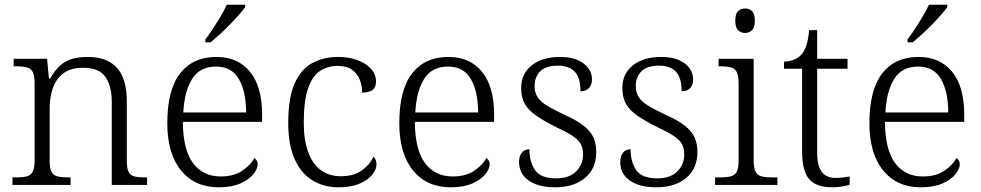

<svg xmlns="http://www.w3.org/2000/svg" viewBox="-20 -786 4170 816"><path d="M33 0V-32H47Q77 -32 94 -36.5Q111 -41 119 -56.5Q127 -72 127 -105V-433Q127 -466 119 -480.5Q111 -495 95 -499.5Q79 -504 53 -504H38V-536H180L188 -452H193Q214 -489 237.5 -509Q261 -529 289.5 -536.5Q318 -544 353 -544Q435 -544 477 -498Q519 -452 519 -353V-105Q519 -72 526 -56.5Q533 -41 550 -36.5Q567 -32 595 -32H605V0H455V-354Q455 -420 428 -459Q401 -498 333 -498Q279 -498 248 -473.5Q217 -449 204 -409.5Q191 -370 191 -326V-102Q191 -70 199 -55.5Q207 -41 224 -36.5Q241 -32 270 -32H280V0Z M909 10Q808 10 749.5 -61.5Q691 -133 691 -263Q691 -404 745.5 -474Q800 -544 900 -544Q991 -544 1042.5 -481Q1094 -418 1094 -299V-268H757Q758 -149 800.5 -92.5Q843 -36 918 -36Q972 -36 1007.5 -59Q1043 -82 1061 -114Q1067 -111 1071 -104Q1075 -97 1075 -87Q1075 -69 1057 -46Q1039 -23 1002 -6.5Q965 10 909 10ZM1026 -308Q1026 -396 995.5 -449.5Q965 -503 898 -503Q830 -503 797 -451.5Q764 -400 759 -308ZM853 -619Q868 -638 885 -664Q902 -690 918 -717Q934 -744 944 -766H1022V-756Q1013 -743 995.5 -723Q978 -703 956.5 -681Q935 -659 913.5 -639.5Q892 -620 875 -606H853Z M1418 10Q1358 10 1309.5 -18.5Q1261 -47 1233 -108Q1205 -169 1205 -264Q1205 -371 1232.5 -432Q1260 -493 1308 -518.5Q1356 -544 1417 -544Q1461 -544 1497.5 -531Q1534 -518 1556 -494.5Q1578 -471 1578 -439Q1578 -423 1571.5 -412.5Q1565 -402 1552 -397.5Q1539 -393 1519 -392Q1519 -423 1508.5 -448.5Q1498 -474 1475.5 -490Q1453 -506 1415 -506Q1372 -506 1339.5 -484Q1307 -462 1289 -409.5Q1271 -357 1271 -265Q1271 -190 1290 -139Q1309 -88 1344 -62.5Q1379 -37 1429 -37Q1483 -37 1517 -61Q1551 -85 1567 -120Q1574 -114 1577 -106Q1580 -98 1580 -86Q1580 -66 1562 -43.5Q1544 -21 1508 -5.5Q1472 10 1418 10Z M1895 10Q1794 10 1735.5 -61.5Q1677 -133 1677 -263Q1677 -404 1731.5 -474Q1786 -544 1886 -544Q1977 -544 2028.5 -481Q2080 -418 2080 -299V-268H1743Q1744 -149 1786.5 -92.5Q1829 -36 1904 -36Q1958 -36 1993.5 -59Q2029 -82 2047 -114Q2053 -111 2057 -104Q2061 -97 2061 -87Q2061 -69 2043 -46Q2025 -23 1988 -6.5Q1951 10 1895 10ZM2012 -308Q2012 -396 1981.5 -449.5Q1951 -503 1884 -503Q1816 -503 1783 -451.5Q1750 -400 1745 -308Z M2340 10Q2287 10 2253 -4.5Q2219 -19 2202.5 -42.5Q2186 -66 2186 -96Q2186 -117 2193 -129.5Q2200 -142 2210 -147Q2220 -152 2230 -152Q2230 -98 2254 -63Q2278 -28 2343 -28Q2399 -28 2428.5 -57.5Q2458 -87 2458 -130Q2458 -155 2449 -172.5Q2440 -190 2416 -206.5Q2392 -223 2347 -244Q2293 -271 2259.5 -294Q2226 -317 2210.5 -344.5Q2195 -372 2195 -412Q2195 -473 2240 -508.5Q2285 -544 2360 -544Q2407 -544 2437 -530Q2467 -516 2481.5 -494.5Q2496 -473 2496 -449Q2496 -426 2483.5 -412Q2471 -398 2447 -398Q2447 -455 2423 -481Q2399 -507 2352 -507Q2299 -507 2275.5 -482.5Q2252 -458 2252 -420Q2252 -392 2265.5 -372Q2279 -352 2307 -335.5Q2335 -319 2377 -299Q2429 -276 2459 -253Q2489 -230 2501.5 -203Q2514 -176 2514 -140Q2514 -69 2466 -29.5Q2418 10 2340 10Z M2770 10Q2717 10 2683 -4.5Q2649 -19 2632.5 -42.5Q2616 -66 2616 -96Q2616 -117 2623 -129.5Q2630 -142 2640 -147Q2650 -152 2660 -152Q2660 -98 2684 -63Q2708 -28 2773 -28Q2829 -28 2858.5 -57.5Q2888 -87 2888 -130Q2888 -155 2879 -172.5Q2870 -190 2846 -206.5Q2822 -223 2777 -244Q2723 -271 2689.5 -294Q2656 -317 2640.5 -344.5Q2625 -372 2625 -412Q2625 -473 2670 -508.5Q2715 -544 2790 -544Q2837 -544 2867 -530Q2897 -516 2911.5 -494.5Q2926 -473 2926 -449Q2926 -426 2913.5 -412Q2901 -398 2877 -398Q2877 -455 2853 -481Q2829 -507 2782 -507Q2729 -507 2705.5 -482.5Q2682 -458 2682 -420Q2682 -392 2695.5 -372Q2709 -352 2737 -335.5Q2765 -319 2807 -299Q2859 -276 2889 -253Q2919 -230 2931.5 -203Q2944 -176 2944 -140Q2944 -69 2896 -29.5Q2848 10 2770 10Z M3019 0V-32H3039Q3068 -32 3085.5 -36.5Q3103 -41 3111 -55.5Q3119 -70 3119 -102V-431Q3119 -465 3111 -480Q3103 -495 3086.5 -499.5Q3070 -504 3044 -504H3034V-536H3183V-105Q3183 -72 3191 -56.5Q3199 -41 3216.5 -36.5Q3234 -32 3263 -32H3284V0ZM3147 -646Q3129 -646 3117 -657.5Q3105 -669 3105 -698Q3105 -728 3117 -739Q3129 -750 3147 -750Q3164 -750 3176 -739Q3188 -728 3188 -698Q3188 -669 3176 -657.5Q3164 -646 3147 -646Z M3517 10Q3449 10 3419 -24.5Q3389 -59 3389 -143V-494H3312V-524Q3331 -524 3350.5 -531Q3370 -538 3383 -551Q3397 -565 3406 -590Q3415 -615 3419 -658H3453V-536H3582V-494H3453V-137Q3453 -81 3472.5 -55.5Q3492 -30 3530 -30Q3547 -30 3561 -31.5Q3575 -33 3591 -36V-1Q3577 4 3556.5 7Q3536 10 3517 10Z M3893 10Q3792 10 3733.5 -61.5Q3675 -133 3675 -263Q3675 -404 3729.5 -474Q3784 -544 3884 -544Q3975 -544 4026.5 -481Q4078 -418 4078 -299V-268H3741Q3742 -149 3784.5 -92.5Q3827 -36 3902 -36Q3956 -36 3991.5 -59Q4027 -82 4045 -114Q4051 -111 4055 -104Q4059 -97 4059 -87Q4059 -69 4041 -46Q4023 -23 3986 -6.5Q3949 10 3893 10ZM4010 -308Q4010 -396 3979.5 -449.5Q3949 -503 3882 -503Q3814 -503 3781 -451.5Q3748 -400 3743 -308ZM3837 -619Q3852 -638 3869 -664Q3886 -690 3902 -717Q3918 -744 3928 -766H4006V-756Q3997 -743 3979.5 -723Q3962 -703 3940.5 -681Q3919 -659 3897.5 -639.5Q3876 -620 3859 -606H3837Z"/></svg>

Font: Noto Serif Kannada Light
Style: Regular
Weight: 300
Version: Version 2.003